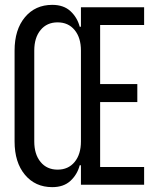

<svg xmlns="http://www.w3.org/2000/svg" viewBox="-20 -760 640 790"><path d="M40 -178V-552Q40 -638 82.5 -689Q125 -740 195 -740Q242 -740 270 -714Q298 -688 308 -650H313V-730H573V-657H392V-414H545V-340H392V-73H573V0H313V-80H308Q298 -42 270 -16Q242 10 195 10Q125 10 82.5 -41Q40 -92 40 -178ZM313 -178V-552Q313 -605 287 -636.5Q261 -668 217 -668Q173 -668 147 -636.5Q121 -605 121 -552V-178Q121 -125 147 -93.5Q173 -62 217 -62Q261 -62 287 -93.5Q313 -125 313 -178Z"/></svg>

Font: JetBrains Mono Semi Light
Style: Regular
Weight: 350
Monospace: yes
Designer: Philipp Nurullin, Konstantin Bulenkov
Foundry: JetBrains
Version: 2.002